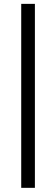

<svg xmlns="http://www.w3.org/2000/svg" viewBox="-20 -730 283 969"><path d="M156.1 218H87.1V-710.5H156.1Z"/></svg>

Font: Anek Odia Medium
Style: Regular
Weight: 500
Designer: Yesha Goshar & Mahesh Sahu (Odia), Yesha Goshar (Latin)
Foundry: Ek Type
Version: Version 1.003